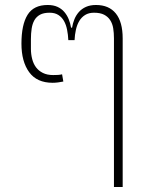

<svg xmlns="http://www.w3.org/2000/svg" viewBox="-20 -570 601 770"><path d="M437 -416Q437 -438 434 -456.5Q431 -475 422 -489Q413 -503 397.5 -511Q382 -519 357 -519Q336 -519 321.5 -510Q307 -501 298 -486Q289 -471 284.5 -451Q280 -431 279 -409H254Q253 -431 249 -451Q245 -471 236.5 -486Q228 -501 214 -510Q200 -519 179 -519Q155 -519 140.5 -511Q126 -503 118 -489Q110 -475 107 -455.5Q104 -436 104 -413V-374Q104 -353 109 -333.5Q114 -314 124.5 -300Q135 -286 152 -277.5Q169 -269 193 -269Q204 -269 212.5 -269.5Q221 -270 229 -272L234 -243Q225 -241 213 -239.5Q201 -238 191 -238Q128 -238 97 -280.5Q66 -323 66 -395Q66 -471 90.5 -510.5Q115 -550 171 -550Q194 -550 210.5 -542.5Q227 -535 238 -522Q249 -509 255.5 -493Q262 -477 265 -459H269Q272 -477 278.5 -493Q285 -509 296.5 -522Q308 -535 325 -542.5Q342 -550 365 -550Q417 -550 444.5 -516Q472 -482 472 -416V180H437Z"/></svg>

Font: IBM Plex Sans Thai ExtraLight
Style: Regular
Weight: 200
Designer: Mike Abbink, Paul van der Laan, Pieter van Rosmalen, Ben Mitchell, Mark Frömberg
Foundry: Bold Monday
Version: Version 1.1